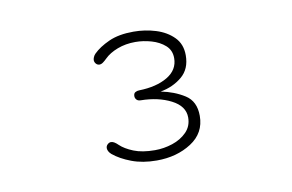

<svg xmlns="http://www.w3.org/2000/svg" viewBox="-46 -697 711 467"><g transform="rotate(-10 309.5 -464.0)"><path d="M193 -355Q193 -360.5 197 -364.2Q201 -368 205.5 -368Q210 -368 214.2 -365.2Q218.5 -362.5 223 -358Q234.5 -347 255.5 -338.5Q276.5 -330 308 -330Q330 -330 351.2 -337Q372.5 -344 386.8 -358.5Q401 -373 401 -394.5Q401 -422.5 369.2 -438.8Q337.5 -455 294.5 -455.5Q288 -455.5 284.5 -459.2Q281 -463 281 -468Q281 -475 285.5 -477.5Q290 -480 295 -480Q338 -481 365.2 -497.2Q392.5 -513.5 392.5 -542.5Q392.5 -562 379 -574Q365.5 -586 345.5 -591.8Q325.5 -597.5 306 -597.5Q282 -597.5 261.8 -589.8Q241.5 -582 229.5 -570Q224.5 -565 220 -561.8Q215.5 -558.5 211 -558.5Q206 -558.5 202.5 -562.5Q199 -566.5 199 -571.5Q199 -574.5 200.8 -578.8Q202.5 -583 206 -586.5Q220 -600.5 244.8 -611.8Q269.5 -623 306 -623Q334.5 -623 361 -614.8Q387.5 -606.5 404.5 -589.2Q421.5 -572 421.5 -544.5Q421.5 -510.5 399.2 -492Q377 -473.5 346 -468Q379 -461.5 404.2 -445.5Q429.5 -429.5 429.5 -393.5Q429.5 -351 393.5 -327.8Q357.5 -304.5 308 -304.5Q273 -304.5 246 -314.8Q219 -325 201.5 -339.5Q197 -343.5 195 -347.5Q193 -351.5 193 -355Z"/></g></svg>

Font: Sono ExtraLight Monospace ExtraLight
Style: Regular
Weight: 250
Version: Version 2.112